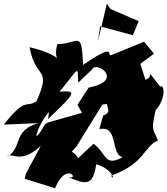

<svg xmlns="http://www.w3.org/2000/svg" viewBox="-27 -954 894 1026"><path d="M723 -613 796 -667 743 -731 569 -660C538 -647 605 -737 417 -607C408 -798 397 -721 279 -718C246 -592 360 -646 131 -702C164 -523 250 -602 169 -414C112 -373 116 -443 -7 -288L177 -296C38 -255 96 -167 11 -115C31 -148 80 -69 191 -175L111 -25L105 1L267 52C329 -97 403 13 336 -8C431 32 470 43 487 -76C574 -54 592 21 566 -15C749 -81 739 -169 817 -204C789 -275 774 -242 820 -430L687 -323C853 -312 868 -514 829 -491C738 -605 804 -542 750 -528ZM466 -584C487 -631 642 -523 447 -486L387 -394L411 -351L231 -300L214 -291C131 -143 174 -292 235 -355L230 -318C383 -464 384 -470 291 -464C401 -596 386 -607 391 -512ZM391 -109C341 -193 274 -116 270 -45L382 -172L520 -395L611 -409L575 -528C496 -377 596 -366 524 -336L504 -264C609 -285 561 -130 628 -114C529 -59 543 -136 473 -186ZM544 -934 496 -732 508 -813 683 -766 714 -841 565 -905Z"/></svg>

Font: Asimov Silicon
Style: Regular
Weight: 400
Designer: Google
Version: Version 2.000980; 2014